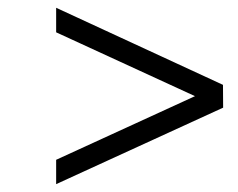

<svg xmlns="http://www.w3.org/2000/svg" viewBox="-20 -553 606 489"><path d="M123 -84V-146L476.6 -308.1L123 -470.7V-533.2L547.9 -336.9L548.3 -278.8Z"/></svg>

Font: Elstob 8pt SemiBold
Style: Italic
Weight: 600
Italic angle: -20°
Designer: Peter S. Baker
Version: Version 1.015